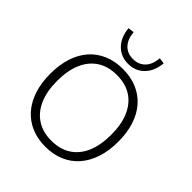

<svg xmlns="http://www.w3.org/2000/svg" viewBox="-250 -1092 1259 1259"><g transform="rotate(45 379.5 -462.5)"><path d="M379 8Q307 8 248.5 -17Q190 -42 149 -89Q108 -136 86 -202.5Q64 -269 64 -353Q64 -437 85.5 -503.5Q107 -570 148 -616.5Q189 -663 247.5 -688Q306 -713 379 -713Q452 -713 510.5 -688.5Q569 -664 610.5 -617Q652 -570 673.5 -503.5Q695 -437 695 -354Q695 -270 673 -203Q651 -136 610 -89Q569 -42 510.5 -17Q452 8 379 8ZM379 -48Q459 -48 515 -84Q571 -120 600.5 -188Q630 -256 630 -353Q630 -450 600.5 -517.5Q571 -585 515.5 -621Q460 -657 379 -657Q300 -657 244 -621Q188 -585 158.5 -517Q129 -449 129 -353Q129 -257 158.5 -189Q188 -121 244 -84.5Q300 -48 379 -48ZM379 -760Q312 -760 267.5 -805Q223 -850 216 -928L258 -933Q263 -872 295 -838.5Q327 -805 379 -805Q431 -805 463.5 -838.5Q496 -872 500 -933L542 -928Q535 -850 490.5 -805Q446 -760 379 -760Z"/></g></svg>

Font: Nunito Sans 12pt Light
Style: Regular
Weight: 300
Designer: Vernon Adams
Foundry: Vernon Adams
Version: Version 3.101;gftools[0.9.27]